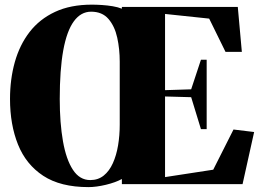

<svg xmlns="http://www.w3.org/2000/svg" viewBox="-20 -772 1096 805"><path d="M491 -21.5Q464.5 -7 423.8 2.8Q383 12.5 351 12.5Q233.5 12.5 161.2 -35Q89 -82.5 55.5 -166Q22 -249.5 22 -357Q22 -440 42.2 -512Q62.5 -584 104.2 -638Q146 -692 210.8 -722.2Q275.5 -752.5 365 -752.5Q384.5 -752.5 407.5 -751Q430.5 -749.5 452.8 -745.8Q475 -742 491 -735.5V-743H977L994 -554.5H925.5L857 -694L672 -713.5V-394L781.5 -397.5L822.5 -521.5H846.5V-230.5H822.5L781.5 -364.5L672 -367.5V-29.5L874 -60.5L959 -229L1045.5 -218.5L997 0H491ZM358.5 -17Q391.5 -17 415 -36Q438.5 -55 453.2 -87.8Q468 -120.5 475 -162.2Q482 -204 482 -249.5V-513.5Q482 -566.5 471.5 -614.2Q461 -662 434.8 -692.5Q408.5 -723 362 -723Q319 -723 289.5 -682.5Q260 -642 245.2 -560.8Q230.5 -479.5 230.5 -357Q230.5 -256.5 244 -179.8Q257.5 -103 285.8 -60Q314 -17 358.5 -17Z"/></svg>

Font: Merriweather 144pt Black
Style: Regular
Weight: 900
Version: Version 2.100